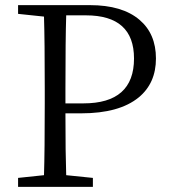

<svg xmlns="http://www.w3.org/2000/svg" viewBox="-20 -732 662 752"><path d="M50.8 0V-35.2L152.3 -45.9Q155.3 -138.7 155.3 -329.1V-382.8Q155.3 -573.2 152.3 -667L50.8 -677.7V-711.9H332Q459 -711.9 526.4 -654.3Q590.8 -599.6 590.8 -502.9Q590.8 -406.2 523.4 -350.6Q447.3 -288.1 297.9 -288.1H236.3Q236.3 -127.9 239.3 -45.9L343.8 -35.2V0ZM236.3 -327.1H306.6Q504.9 -327.1 504.9 -502.9Q504.9 -671.9 316.4 -671.9H239.3Q236.3 -578.1 236.3 -382.8Z"/></svg>

Font: Bpmf Zihi Box R
Style: R
Weight: 400
Foundry: But Ko
Version: Version 1.320